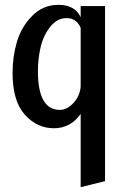

<svg xmlns="http://www.w3.org/2000/svg" viewBox="-20 -525 485 795"><path d="M32 -223Q32 -290 50 -351.5Q68 -413 113 -459Q158 -505 222 -505Q290 -505 314 -454V-500H415V225L314 250V-53Q272 6 203 6Q133 6 82.5 -50.5Q32 -107 32 -223ZM137 -230Q137 -70 228 -70Q257 -70 283.5 -98Q310 -126 314 -165V-410Q296 -450 256 -450Q216 -450 187.5 -413.5Q159 -377 148 -329Q137 -281 137 -230Z"/></svg>

Font: Lobster Two
Style: Regular
Weight: 400
Designer: Pablo Impallari
Foundry: Pablo Impallari. www.impallari.com
Version: Version 1.006